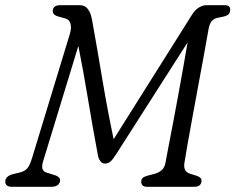

<svg xmlns="http://www.w3.org/2000/svg" viewBox="-23 -720 907 740"><path d="M208.5 -23Q205 0 174 0H23Q8.5 0 2.2 -6.5Q-4 -13 -2.5 -22.5Q-0.5 -41 25.5 -48.5L54.5 -55.5Q74 -60.5 83.5 -72.8Q93 -85 101.5 -114L246.5 -590Q253 -612.5 248.8 -628.2Q244.5 -644 230 -648.5L196.5 -658Q178.5 -665 180.5 -680.5Q183 -700 209 -700H285.5Q322 -700 332 -642Q352 -531 371.5 -414Q391 -297 415 -183.5L716.5 -662.5Q728.5 -682 743.5 -691Q758.5 -700 771 -700H841.5Q855.5 -700 860.2 -694.8Q865 -689.5 864 -680.5Q863 -668 855.8 -663Q848.5 -658 838.5 -656L816.5 -651.5Q787.5 -646.5 781 -609Q775.5 -575.5 765.2 -520.2Q755 -465 743.2 -401Q731.5 -337 720 -275.2Q708.5 -213.5 700 -165Q691.5 -116.5 688 -93.5Q682 -60 708 -51L736.5 -42Q745.5 -38.5 750 -34Q754.5 -29.5 753.5 -20.5Q751 0 725 0H544.5Q531 0 525.8 -6.2Q520.5 -12.5 521.5 -22Q522.5 -31.5 529 -35.8Q535.5 -40 544 -42.5L574.5 -50.5Q589.5 -55 600.5 -64.5Q611.5 -74 615 -94Q618.5 -114 626.2 -153.8Q634 -193.5 643.8 -245Q653.5 -296.5 663.8 -352.5Q674 -408.5 683.5 -461.5Q693 -514.5 700 -556.5L425.5 -127Q412 -105.5 402.8 -97.5Q393.5 -89.5 381 -89.5Q371 -89.5 364 -98.5Q357 -107.5 354.5 -121Q333.5 -233 315.8 -340.2Q298 -447.5 279 -543L142.5 -96Q132.5 -62.5 156 -55L192.5 -43.5Q210.5 -36 208.5 -23Z"/></svg>

Font: Fraunces 9pt S100 Light
Style: Italic
Weight: 300
Italic angle: -16°
Version: Version 1.000; ttfautohint (v1.8.3)